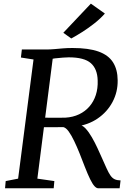

<svg xmlns="http://www.w3.org/2000/svg" viewBox="-20 -1008 696 1028"><path d="M7 0 10.5 -38.5 77 -51.5 159.5 -689.5 92 -700 97 -743H225Q249 -743 271 -745Q293 -747 316.5 -749Q340 -751 368 -751Q454.5 -751 507.5 -732Q560.5 -713 585 -674.5Q609.5 -636 610 -578.5Q611 -515.5 582.5 -462Q554 -408.5 502.8 -373.5Q451.5 -338.5 383 -330L401.5 -338.5Q419.5 -340 437.5 -320.8Q455.5 -301.5 472 -272.8Q488.5 -244 501.5 -215.8Q514.5 -187.5 522.5 -169.5Q539 -132.5 550 -108Q561 -83.5 571 -69Q581 -54.5 593.5 -48.5Q606 -42.5 625.5 -42L620.5 0H505.5Q496.5 0 486 -11.2Q475.5 -22.5 463 -47.8Q450.5 -73 434.5 -114Q421 -149.5 406.5 -185.8Q392 -222 377 -253.2Q362 -284.5 347.5 -304.5Q333 -324.5 318.5 -327.5Q316.5 -327.5 302.2 -327.2Q288 -327 268.5 -327Q249 -327 230.2 -327Q211.5 -327 200 -327L207.5 -378Q218 -378 236.8 -377.8Q255.5 -377.5 275.2 -377.5Q295 -377.5 310.2 -377.8Q325.5 -378 330 -378Q371 -380.5 403.5 -396Q436 -411.5 458.8 -437.8Q481.5 -464 493 -499.2Q504.5 -534.5 503 -577Q501.5 -639 466.2 -670Q431 -701 348 -701Q338.5 -701 316.8 -699.5Q295 -698 274.2 -695.5Q253.5 -693 245 -689L266.5 -727.5L180 -51.5L271 -38.5L267.5 0ZM361.5 -802 319 -832.5 466.5 -988.5 541.5 -935.5Q519.5 -910 486.8 -884Q454 -858 420.5 -836.8Q387 -815.5 361.5 -802Z"/></svg>

Font: Merriweather 24pt
Style: Italic
Weight: 400
Italic angle: -7.8°
Designer: Eben Sorkin
Foundry: Eben Sorkin
Version: Version 2.101